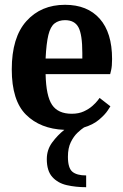

<svg xmlns="http://www.w3.org/2000/svg" viewBox="-20 -530 514 800"><path d="M339 250Q296 250 258.5 241.5Q221 233 198 207.5Q175 182 175 133Q175 94 197.5 63.5Q220 33 248 11Q148 7 88.5 -52Q29 -111 29 -241Q29 -374 90 -442Q151 -510 251 -510Q344 -510 395.5 -452Q447 -394 447 -284Q447 -254 443 -237.5Q439 -221 439 -221H170Q172 -130 197 -93Q222 -56 279 -56Q308 -56 329.5 -66Q351 -76 365.5 -89Q380 -102 387.5 -112Q395 -122 395 -122L440 -87Q440 -87 429 -70Q418 -53 393.5 -32Q369 -11 330 1Q319 8 303 23Q287 38 275 62.5Q263 87 263 123Q263 170 281.5 185.5Q300 201 339 201ZM170 -286H323V-309Q323 -386 307 -416Q291 -446 251 -446Q225 -446 207.5 -432.5Q190 -419 181.5 -384Q173 -349 170 -286Z"/></svg>

Font: Arsenal SC
Style: Bold
Weight: 700
Designer: Andrij Shevchenko
Foundry: Stairsfor
Version: Version 2.001; ttfautohint (v1.8.4.7-5d5b)